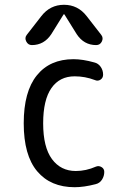

<svg xmlns="http://www.w3.org/2000/svg" viewBox="-20 -780 540 810"><path d="M114.3 -589.8Q98.6 -589.8 90.8 -605Q83 -620.1 92.8 -632.8L154.3 -711.9Q191.4 -759.8 250 -759.8Q308.6 -759.8 345.7 -711.9L407.2 -632.8Q417 -620.1 409.7 -605Q402.3 -589.8 385.7 -589.8Q334 -589.8 303.7 -635.7L252 -718.8Q252 -719.7 250 -719.7Q248 -719.7 248 -718.8L196.3 -635.7Q166 -589.8 114.3 -589.8ZM294.9 9.8Q193.4 9.8 136.7 -57.6Q80.1 -125 80.1 -259.8Q80.1 -393.6 135.3 -461.9Q190.4 -530.3 290 -530.3Q329.1 -530.3 377.9 -516.6Q394.5 -512.7 404.8 -498Q415 -483.4 415 -464.8Q415 -451.2 403.8 -443.8Q392.6 -436.5 379.9 -442.4Q338.9 -458 294.9 -458Q231.4 -458 196.8 -408.2Q162.1 -358.4 162.1 -259.8Q162.1 -159.2 199.2 -108.9Q236.3 -58.6 299.8 -58.6Q342.8 -58.6 384.8 -77.1Q396.5 -82 408.2 -75.2Q419.9 -68.4 419.9 -54.7Q419.9 -37.1 410.2 -22Q400.4 -6.8 382.8 -2.9Q334 9.8 294.9 9.8Z"/></svg>

Font: Rounded-X Mgen+ 1m regular
Style: Regular
Weight: 400
Designer: [Source Han Sans]
Ryoko NISHIZUKA  (kana & ideographs); Paul D. Hunt (Latin, Greek & Cyrillic); Wenlong ZHANG  (bopomofo
Version: Version 1.059.20150602